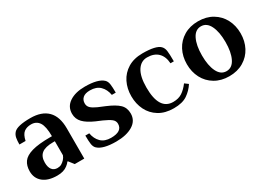

<svg xmlns="http://www.w3.org/2000/svg" viewBox="-15 -977 2042 1485"><g transform="rotate(-30 1006.0 -235.0)"><path d="M29 -125Q29 -175 52.5 -208Q76 -241 135 -258Q194 -275 299 -275H314Q314 -362 290 -398.5Q266 -435 219 -435Q180 -435 155 -416Q130 -397 119 -345H64Q64 -379 68.5 -403Q73 -427 89 -445Q120 -480 239 -480Q339 -480 391.5 -427.5Q444 -375 444 -270V0H359L324 -45H319Q310 -31 291 -17Q257 10 199 10Q118 10 73.5 -26.5Q29 -63 29 -125ZM294 -72Q307 -86 314 -105V-230H299Q228 -230 196 -204.5Q164 -179 164 -125Q164 -84 181 -62Q198 -40 229 -40Q250 -40 265 -48.5Q280 -57 294 -72Z M564 -31Q548 -46 544 -73.5Q540 -101 540 -150H575Q584 -98 616 -66.5Q648 -35 705 -35Q805 -35 805 -103Q805 -129 783.5 -146Q762 -163 715 -184L663 -206Q599 -234 567 -267Q535 -300 535 -347Q535 -410 587.5 -445Q640 -480 725 -480Q842 -480 886 -439Q902 -424 906 -397Q910 -370 910 -320H875Q866 -372 834 -403.5Q802 -435 745 -435Q702 -435 681 -416.5Q660 -398 660 -367Q660 -342 677.5 -325.5Q695 -309 731 -293L791 -268Q865 -237 897.5 -205.5Q930 -174 930 -123Q930 -59 873.5 -24.5Q817 10 725 10Q608 10 564 -31Z M1000 -235Q1000 -303 1027.5 -358.5Q1055 -414 1109 -447Q1163 -480 1240 -480Q1360 -480 1395 -445Q1412 -428 1416 -400Q1420 -372 1420 -305H1390Q1386 -368 1351 -401.5Q1316 -435 1255 -435Q1200 -435 1167.5 -384.5Q1135 -334 1135 -235Q1135 -35 1260 -35Q1308 -35 1340.5 -56.5Q1373 -78 1403 -118L1434 -95Q1405 -50 1361 -20Q1317 10 1240 10Q1163 10 1109 -23Q1055 -56 1027.5 -111.5Q1000 -167 1000 -235Z M1496 -235Q1496 -304 1525 -359.5Q1554 -415 1608.5 -447.5Q1663 -480 1736 -480Q1809 -480 1863.5 -447.5Q1918 -415 1947 -359.5Q1976 -304 1976 -235Q1976 -166 1947 -110.5Q1918 -55 1863.5 -22.5Q1809 10 1736 10Q1663 10 1608.5 -22.5Q1554 -55 1525 -110.5Q1496 -166 1496 -235ZM1841 -235Q1841 -325 1814 -380Q1787 -435 1736 -435Q1685 -435 1658 -380Q1631 -325 1631 -235Q1631 -145 1658 -90Q1685 -35 1736 -35Q1787 -35 1814 -90Q1841 -145 1841 -235Z"/></g></svg>

Font: Philosopher
Style: Bold
Weight: 700
Designer: Jovanny Lemonad
Foundry: Jovanny Lemonad
Version: Version 2.000